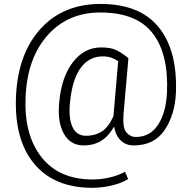

<svg xmlns="http://www.w3.org/2000/svg" viewBox="-20 -713 953 955"><path d="M855 -250.5Q850.1 -142.6 798.8 -66.2Q747.6 10.3 645 10.3Q606.4 10.3 581.1 -13.9Q555.7 -38.1 547.9 -82H546.4Q520.5 -35.6 483.4 -12.7Q446.3 10.3 395.5 10.3Q330.6 10.3 297.9 -47.4Q265.1 -105 274.4 -203.1Q285.6 -329.6 342.3 -403.3Q398.9 -477.1 482.9 -477.1Q529.8 -477.1 556.9 -464.4Q584 -451.7 618.2 -424.3L617.2 -423.3H618.7L594.2 -143.1Q589.4 -77.1 608.6 -54.4Q627.9 -31.7 655.3 -31.7Q726.1 -31.7 765.6 -91.6Q805.2 -151.4 810.5 -250.5Q819.3 -444.3 739.3 -547.6Q659.2 -650.9 478.5 -650.9Q317.9 -650.9 217 -537.8Q116.2 -424.8 107.4 -233.4Q98.1 -44.4 185.5 67.6Q272.9 179.7 440.9 179.7Q484.4 179.7 527.8 169.2Q571.3 158.7 602.1 141.1L617.2 177.7Q585 198.2 535.6 209.7Q486.3 221.2 439 221.2Q249.5 221.2 149.9 101.3Q50.3 -18.6 59.6 -233.4Q68.8 -444.8 181.2 -569.1Q293.5 -693.4 480.5 -693.4Q675.3 -693.4 769.3 -577.6Q863.3 -461.9 855 -250.5ZM328.1 -203.1Q320.3 -126 340.3 -81.8Q360.4 -37.6 408.2 -37.6Q451.2 -37.6 484.9 -58.1Q518.6 -78.6 544.4 -135.3Q544.4 -137.7 544.4 -139.2Q544.4 -140.6 544.9 -143.1L567.9 -408.7Q552.2 -419.9 533.2 -426.3Q514.2 -432.6 490.7 -432.6Q423.8 -432.6 381.6 -375.7Q339.4 -318.8 328.1 -203.1Z"/></svg>

Font: Roboto Web
Style: Light
Weight: 300
Designer: Google
Version: Version 1.200310; 2013